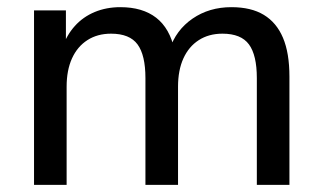

<svg xmlns="http://www.w3.org/2000/svg" viewBox="-20 -516 901 536"><path d="M75 0V-487H164V-381H153Q166 -418 189 -443.5Q212 -469 244.5 -482.5Q277 -496 316 -496Q378 -496 416 -466.5Q454 -437 467 -377H453Q471 -432 517.5 -464Q564 -496 626 -496Q681 -496 716.5 -474.5Q752 -453 770 -410.5Q788 -368 788 -302V0H697V-298Q697 -362 675 -392Q653 -422 601 -422Q563 -422 535 -404Q507 -386 492 -353Q477 -320 477 -274V0H386V-298Q386 -362 364 -392Q342 -422 290 -422Q252 -422 224 -404Q196 -386 181 -353Q166 -320 166 -274V0Z"/></svg>

Font: Nunito Sans 12pt ExtraLight 12pt Medium
Style: Regular
Weight: 500
Version: Version 3.101;gftools[0.9.27]